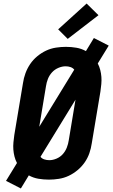

<svg xmlns="http://www.w3.org/2000/svg" viewBox="-20 -1008 640 1086"><path d="M98 58 14 15 76 -86Q67 -103 62 -122.5Q57 -142 55.5 -162Q54 -182 56 -203Q58 -224 61 -245L110 -538Q114 -566 124 -593.5Q134 -621 150.5 -645.5Q167 -670 190.5 -689.5Q214 -709 240.5 -721.5Q267 -734 296 -738.5Q325 -743 352 -743Q383 -743 412 -738Q441 -733 466 -719L511 -793L595 -750L533 -649Q542 -632 547 -612.5Q552 -593 553.5 -573Q555 -553 553 -532Q551 -511 548 -490L499 -197Q495 -169 485.5 -141.5Q476 -114 459 -89.5Q442 -65 418.5 -45.5Q395 -26 368.5 -13.5Q342 -1 313 3.5Q284 8 257 8Q226 8 197 3Q168 -2 143 -16ZM202 -291 400 -614Q392 -624 379 -628.5Q366 -633 351 -633Q331 -633 310 -624Q289 -615 274 -598.5Q259 -582 251 -561.5Q243 -541 240 -520ZM259 -102Q279 -102 300 -111Q321 -120 335.5 -136.5Q350 -153 358 -173.5Q366 -194 369 -215L407 -444L209 -121Q217 -111 230.5 -106.5Q244 -102 259 -102ZM363 -788 309 -842 470 -988 537 -922Z"/></svg>

Font: Iosevka Etoile Extrabold
Style: Italic
Weight: 800
Italic angle: -9°
Designer: Belleve Invis
Foundry: Belleve Invis
Version: Version 22.1.2; ttfautohint (v1.8.4)